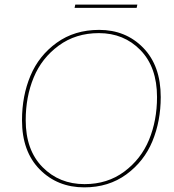

<svg xmlns="http://www.w3.org/2000/svg" viewBox="-20 -799 752 829"><path d="M573 -779 570 -765H302L305 -779ZM344 10Q228 10 151.5 -67.5Q75 -145 75 -280Q75 -385 111.5 -472Q148 -559 225 -614.5Q302 -670 408 -670Q523 -670 598.5 -592.5Q674 -515 674 -380Q674 -276 638 -189Q602 -102 525.5 -46Q449 10 344 10ZM345 -4Q444 -4 516.5 -58Q589 -112 623.5 -195.5Q658 -279 658 -380Q658 -509 586.5 -582.5Q515 -656 407 -656Q307 -656 233.5 -602Q160 -548 125.5 -464.5Q91 -381 91 -280Q91 -151 163.5 -77.5Q236 -4 345 -4Z"/></svg>

Font: Elaine Sans Thin
Style: Italic
Weight: 250
Italic angle: -13°
Designer: Wei Huang
Foundry: Wei Huang
Version: Version 2.001;December 24, 2019;FontCreator 12.0.0.2547 64-b